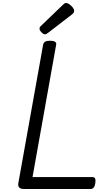

<svg xmlns="http://www.w3.org/2000/svg" viewBox="-20 -1267 722 1287"><path d="M141 0Q96 0 103 -40L269 -967Q272 -981 282.5 -987.5Q293 -994 315 -994Q338 -994 349 -987Q360 -980 356 -965L198 -80H600Q612 -80 617 -71Q622 -62 619 -40Q616 -20 608 -10Q600 0 587 0ZM282 -1037Q271 -1037 258 -1050.5Q245 -1064 245 -1074Q245 -1078 246 -1082Q247 -1086 253 -1092L403 -1236Q408 -1241 412.5 -1244Q417 -1247 423 -1247Q433 -1247 445.5 -1238Q458 -1229 467.5 -1217Q477 -1205 477 -1195Q477 -1188 474.5 -1183Q472 -1178 462 -1170L301 -1046Q295 -1042 290.5 -1039.5Q286 -1037 282 -1037Z"/></svg>

Font: Playwrite DE VA
Style: Regular
Weight: 400
Designer: Veronika Burian, José Scaglione
Foundry: TypeTogether
Version: Version 1.002